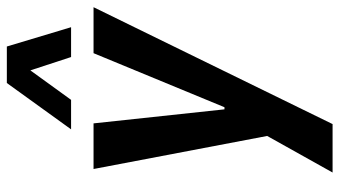

<svg xmlns="http://www.w3.org/2000/svg" viewBox="-230 -558 968 547"><g transform="rotate(-90 253.5 -284.0)"><path d="M36 180 145 -15 149 40 46 -501H176L216 -128H222L376 -501H507L174 180ZM159 -565 291 -748H395L450 -565H365L327 -681L243 -565Z"/></g></svg>

Font: Nunito Sans 7pt Condensed
Style: Bold Italic
Weight: 700
Width: 3
Italic angle: -9°
Designer: Vernon Adams
Foundry: Vernon Adams
Version: Version 3.101;gftools[0.9.27]